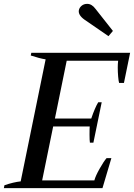

<svg xmlns="http://www.w3.org/2000/svg" viewBox="-23 -973 693 993"><path d="M385 -921Q388 -934 399.5 -943.5Q411 -953 428 -953Q452 -953 471 -927L561 -813L538 -786L413 -872Q380 -896 385 -921ZM650 -700 618 -544H593Q590 -554 588 -577.5Q586 -601 586 -624Q586 -641 588 -659H322L261 -360H449Q468 -416 485 -444H503L460 -235H442Q440 -247 440 -276Q440 -310 441 -319H252L195 -40H465Q471 -63 492.5 -101Q514 -139 528 -155H553L507 0H-3L0 -15Q47 -31 84 -35L213 -666Q181 -671 136 -686L139 -700Z"/></svg>

Font: Trirong Medium
Style: Italic
Weight: 500
Italic angle: -12°
Designer: Katatrad Team
Foundry: CadsonDemak
Version: Version 1.001